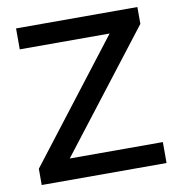

<svg xmlns="http://www.w3.org/2000/svg" viewBox="-79 -773 797 847"><g transform="rotate(-10 319.5 -350.0)"><path d="M40 0V-72.9L451 -606.2H48.5V-700H592V-624.5L182.1 -93.8H599.2V0Z"/></g></svg>

Font: REM Medium
Style: Regular
Weight: 500
Designer: Octavio Pardo
Foundry: Ashler Design
Version: Version 1.005;gftools[0.9.28]